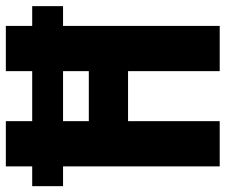

<svg xmlns="http://www.w3.org/2000/svg" viewBox="-80 -678 754 641"><g transform="rotate(-90 296.5 -357.0)"><path d="M62 0V-523H-4V-626H62V-714H213V-626H380V-714H531V-626H597V-523H531V0H380V-306H213V0ZM213 -437H380V-523H213Z"/></g></svg>

Font: Noto Sans Gurmukhi ExtraCondensed ExtraBold
Style: Regular
Weight: 800
Width: 2
Designer: Jelle Bosma - Monotype Design Team
Foundry: Monotype Imaging Inc.
Version: Version 2.004; ttfautohint (v1.8.4.7-5d5b)